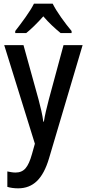

<svg xmlns="http://www.w3.org/2000/svg" viewBox="-20 -786 472 1046"><path d="M3 -540H108L190 -244Q198 -214 205 -183.5Q212 -153 216 -123H219Q223 -149 230 -179.5Q237 -210 246 -244L326 -540H430L247 77Q222 161 181 200.5Q140 240 79 240Q63 240 48 238Q33 236 20 232V148Q30 150 41.5 152Q53 154 65 154Q99 154 119 131Q139 108 154 54L170 -3ZM267 -766Q284 -732 313.5 -690.5Q343 -649 370 -617V-606H310Q288 -624 263.5 -647Q239 -670 216 -697Q192 -670 167.5 -646Q143 -622 123 -606H63V-617Q89 -650 119 -692Q149 -734 165 -766Z"/></svg>

Font: Noto Sans Telugu Condensed Medium
Style: Regular
Weight: 500
Width: 3
Designer: Jelle Bosma - Monotype Design Team
Foundry: Monotype Imaging Inc.
Version: Version 2.005; ttfautohint (v1.8.4.7-5d5b)